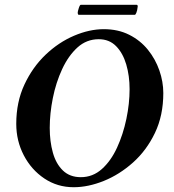

<svg xmlns="http://www.w3.org/2000/svg" viewBox="-20 -773 728 803"><path d="M545 -711H308Q308 -711 306.5 -713.5Q305 -716 305 -720Q305 -725 309.5 -739Q314 -753 318 -753H551Q556 -753 556 -746Q556 -742 553.5 -730Q551 -718 545 -711ZM414 -651Q474 -651 520.5 -627.5Q567 -604 598.5 -565Q630 -526 646.5 -478.5Q663 -431 663 -384Q663 -290 628 -217Q593 -144 536.5 -93.5Q480 -43 414.5 -16.5Q349 10 288 10Q220 10 165.5 -26.5Q111 -63 79.5 -123.5Q48 -184 48 -255Q48 -346 82 -419Q116 -492 170.5 -544Q225 -596 289.5 -623.5Q354 -651 414 -651ZM393 -609Q342 -609 304 -574.5Q266 -540 240 -484Q214 -428 201 -363Q188 -298 188 -238Q188 -182 201 -135Q214 -88 243 -60Q272 -32 318 -32Q368 -32 406 -66Q444 -100 469.5 -155.5Q495 -211 508.5 -275.5Q522 -340 522 -400Q522 -456 508 -503.5Q494 -551 465.5 -580Q437 -609 393 -609Z"/></svg>

Font: Amiri
Style: Bold Italic
Weight: 700
Italic angle: 10°
Designer: Khaled Hosny
Version: Version 0.113